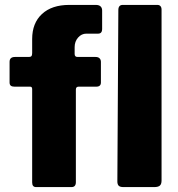

<svg xmlns="http://www.w3.org/2000/svg" viewBox="-20 -762 726 782"><path d="M391 -510V-426Q391 -409 372 -409H300Q289 -409 289 -397V-20Q289 0 271 0H127Q111 0 111 -19V-399Q111 -409 103 -409H39Q29 -409 24 -413Q19 -417 19 -426V-510Q19 -530 41 -530H98Q105 -530 108 -533.5Q111 -537 111 -546V-603Q111 -668 151 -705Q191 -742 262 -742H370Q383 -742 389.5 -736Q396 -730 396 -719V-643Q396 -635 392 -630Q388 -625 380 -625H332Q312 -625 298 -609Q284 -593 284 -570V-542Q284 -530 296 -530H369Q380 -530 385.5 -524.5Q391 -519 391 -510ZM638 -27Q638 -12 631 -6Q624 0 608 0H483Q469 0 463.5 -5.5Q458 -11 458 -23L462 -721Q462 -742 480 -742H621Q629 -742 633.5 -737Q638 -732 638 -723Z"/></svg>

Font: Libre Franklin ExtraBold
Style: Regular
Weight: 800
Designer: Pablo Impallari, Rodrigo Fuenzalida
Foundry: Impallari Type
Version: Version 1.002; ttfautohint (v1.5)